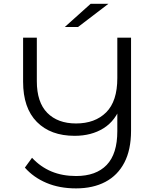

<svg xmlns="http://www.w3.org/2000/svg" viewBox="-20 -901 828 1025"><path d="M385.8 104.7Q297.2 104.7 227.9 75.3Q158.6 46 112.8 -6.2L151 -58.7Q196.1 -10.1 254.5 14.3Q312.9 38.7 386.2 38.7Q492.7 38.7 549.5 -20.4Q606.3 -79.5 606.3 -200.8V-350.4L628.1 -342.7Q597.6 -256.5 532.7 -216.2Q467.9 -175.9 378.5 -175.9Q250 -175.9 176.7 -250.2Q103.3 -324.4 103.3 -464.8V-700H176.6V-467.5Q176.6 -355.1 232.4 -298.5Q288.3 -241.9 385.8 -241.9Q487.2 -241.9 546.8 -301.2Q606.3 -360.5 606.3 -484.1V-700H679.6V-203.2Q679.6 -101.4 643.9 -33Q608.3 35.3 542.4 70Q476.6 104.7 385.8 104.7ZM326 -757 463.8 -880.6H558.7L396.8 -757Z"/></svg>

Font: Montserrat Alternates Thin
Style: Regular
Weight: 100
Designer: Julieta Ulanovsky
Foundry: Julieta Ulanovsky
Version: Version 9.000